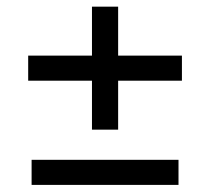

<svg xmlns="http://www.w3.org/2000/svg" viewBox="-20 -612 615 562"><path d="M249.2 -232.5V-375.8H62.5V-449.2H249.2V-592.5H325.8V-449.2H512.5V-375.8H325.8V-232.5ZM72.5 -70.8V-144.2H502.5V-70.8Z"/></svg>

Font: Funnel Display Light
Style: Regular
Weight: 400
Version: Version 1.000